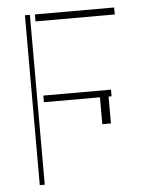

<svg xmlns="http://www.w3.org/2000/svg" viewBox="-52 -773 691 819"><g transform="rotate(-5 293.5 -363.5)"><path d="M106.5 -727.3V0H85.2V-727.3ZM423.3 -379.3V-350.9H410.5V-235.8H373.6V-350.9H133.5V-379.3ZM467.3 -727.3V-697.4H127.8V-727.3Z"/></g></svg>

Font: Inter Thin BETA
Style: Regular
Weight: 100
Designer: Rasmus Andersson
Foundry: rsms
Version: Version 3.011;git-f93a4a705